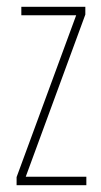

<svg xmlns="http://www.w3.org/2000/svg" viewBox="-20 -547 298 567"><path d="M235 0H29V-24L205 -502H43V-527H232V-504L56 -25H235Z"/></svg>

Font: Noto Sans Khmer ExtraCondensed Thin
Style: Regular
Weight: 250
Width: 2
Designer: Danh Hong and the Monotype Design Team
Foundry: Monotype Imaging Inc.
Version: Version 2.004